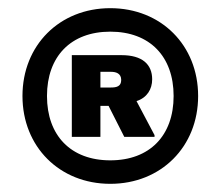

<svg xmlns="http://www.w3.org/2000/svg" viewBox="-20 -735 540 470"><path d="M250 -285C374.2 -285 465 -375.8 465 -500C465 -624.2 374.2 -715 250 -715C125.8 -715 35 -624.2 35 -500C35 -375.8 125.8 -285 250 -285ZM250 -342.5C153.3 -342.5 95 -403.3 95 -500C95 -596.7 153.3 -657.5 250 -657.5C346.7 -657.5 405 -596.7 405 -500C405 -403.3 346.7 -342.5 250 -342.5ZM225.8 -400V-475.8H245.8L284.2 -400H358.3V-404.2L314.2 -487.5C340 -495.8 352.5 -516.7 352.5 -540.8C352.5 -577.5 328.3 -600 277.5 -600H155.8V-400ZM225.8 -559.2H251.7C263.3 -559.2 276.7 -555.8 276.7 -539.2C276.7 -523.3 265 -520.8 251.7 -520.8H225.8Z"/></svg>

Font: Familjen Grotesk
Style: Bold
Weight: 700
Designer: Anders Wikstroem, Jonas Baeckman, Matilda Gysing, Kristian Moeller
Foundry: Familjen STHLM AB
Version: Version 2.000